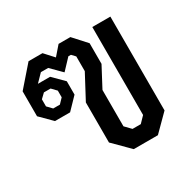

<svg xmlns="http://www.w3.org/2000/svg" viewBox="-129 -707 858 847"><g transform="rotate(-30 300.0 -284.0)"><path d="M242 -80V-284L307 -406V-481L290 -499H277L227 -446L174 -499H137L100 -461H162L216 -407V-339L160 -281H83L25 -339V-466L114 -568H185L227 -522L267 -568H327L387 -502V-397L333 -295V-110L362 -80H404L433 -110V-558H525V-80L445 0H322ZM138 -333 161 -357V-391L138 -415H104L81 -393V-357L104 -333Z"/></g></svg>

Font: Chakra Petch Medium
Style: Regular
Weight: 500
Designer: Katatrad Aksorn Co.,Ltd.
Foundry: Cadson Demak Co.,Ltd.
Version: Version 1.000; ttfautohint (v1.6)